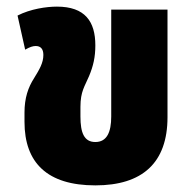

<svg xmlns="http://www.w3.org/2000/svg" viewBox="-20 -546 579 580"><path d="M268 14C410 14 486 -54 486 -192V-517H316V-194C316 -147 303 -117 268 -117C234 -117 223 -145 223 -194V-223C223 -270 236 -285 249 -316C262 -347 268 -374 268 -409C268 -481 237 -526 152 -526C120 -526 72 -519 33 -499L56 -396C70 -404 79 -407 88 -407C102 -407 111 -399 111 -380C111 -356 99 -336 83 -310C65 -282 54 -250 54 -206V-178C54 -54 123 14 268 14Z"/></svg>

Font: Noto Sans Thai UI Cond Blk
Style: Regular
Weight: 900
Width: 3
Designer: Monotype Design Team
Foundry: Monotype Imaging Inc.
Version: Version 2.000